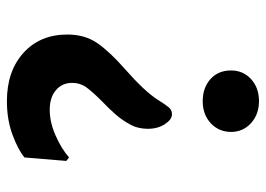

<svg xmlns="http://www.w3.org/2000/svg" viewBox="-127 -633 770 556"><g transform="rotate(-90 258.0 -355.0)"><path d="M247 -283Q232 -259 224.5 -250.5Q217 -242 205 -242Q190 -242 176.5 -262.5Q163 -283 163 -312Q163 -341 176 -364Q188 -386 204 -404.5Q220 -423 242 -444Q271 -473 283.5 -490.5Q296 -508 296 -531Q296 -560 275 -578Q254 -596 218 -596Q182 -596 143.5 -579Q105 -562 80 -540L70 -548L80 -669Q101 -687 145 -703.5Q189 -720 243 -720Q330 -720 383 -672Q436 -624 436 -545Q436 -494 411 -458Q386 -422 337 -379Q271 -321 247 -283ZM154 -71Q154 -106 179 -129.5Q204 -153 243 -153Q282 -153 307 -130.5Q332 -108 332 -71Q332 -36 307 -13Q282 10 243 10Q205 10 179.5 -13Q154 -36 154 -71Z"/></g></svg>

Font: Madhuban SemiBold
Style: Regular
Weight: 600
Designer: jaikishan Patel
Foundry: MagicType
Version: Version 1.000